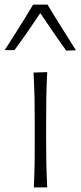

<svg xmlns="http://www.w3.org/2000/svg" viewBox="-51 -809 348 829"><path d="M95.2 0H152.9C151 -37.1 149.5 -72.9 149 -107.6C148.6 -141.9 148.1 -179.5 148.1 -220.5V-270.5C148.1 -312.9 148.6 -352.4 149 -388.1C149.5 -423.8 151 -460 152.9 -497.6L93.8 -495.7C95.7 -458.6 97.1 -422.4 98.1 -387.1C98.6 -351.4 99 -312.9 99 -270.5V-220.5C99 -179.5 99 -141.9 98.6 -107.6C98.1 -72.9 96.7 -37.1 95.2 0ZM-31 -592.4H11.4C31 -619 50 -645.7 68.6 -672.4C87.1 -699 105.2 -725.7 122.9 -752.4C141 -725.2 159.5 -698.6 178.1 -671.4C196.7 -644.3 215.2 -617.6 234.8 -590.5L276.7 -591.9C255.2 -625.7 234.8 -658.6 214.3 -691.4C193.8 -723.8 173.8 -756.2 154.3 -789H91.9C72.4 -756.2 52.4 -723.8 31.9 -691C11.4 -658.1 -9.5 -625.2 -31 -592.4Z"/></svg>

Font: Pinar Light
Style: Regular
Weight: 300
Designer: Amin Abedi
Version: Version 2.00;September 9, 2021;FontCreator 13.0.0.2683 64-bi